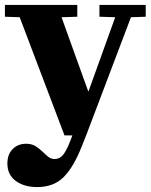

<svg xmlns="http://www.w3.org/2000/svg" viewBox="-20 -550 612 780"><path d="M86 34Q108 34 123 43Q138 52 156 69Q170 83 179.5 89.5Q189 96 202 96Q225 96 240.5 73.5Q256 51 274 0H242L60 -480L0 -482V-530H294V-482L230 -480L338 -180H340L448 -480L384 -482V-530H572V-482L512 -480L330 0L312 45Q279 129 238.5 169.5Q198 210 131 210Q78 210 44 185Q10 160 10 114Q10 77 31.5 55.5Q53 34 86 34Z"/></svg>

Font: Minipax
Style: Bold
Weight: 700
Designer: Raphaël Ronot, Igor Stepanchenko (Cyrillic)
Foundry: steppetype
Version: Version 1.002